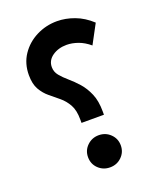

<svg xmlns="http://www.w3.org/2000/svg" viewBox="-128 -755 687 834"><g transform="rotate(-20 215.5 -338.0)"><path d="M41.5 -497.6Q41.5 -550.8 68.6 -591.1Q95.7 -631.3 140.1 -653.8Q184.6 -676.3 235.8 -676.3Q275.4 -676.3 316.2 -661.1Q356.9 -646 392.6 -612.8L345.2 -524.4Q319.8 -545.9 292.5 -555.7Q265.1 -565.4 240.2 -565.4Q201.7 -565.4 174.3 -546.4Q147 -527.3 147 -496.1Q147 -474.1 161.4 -456.5Q175.8 -439 197 -420.9Q218.3 -402.8 239.3 -379.2Q260.3 -355.5 274.7 -322Q289.1 -288.6 289.1 -240.2V-224.6H185.5V-240.2Q185.5 -283.2 170.9 -309.1Q156.2 -335 135 -352.5Q113.8 -370.1 92.3 -387.7Q70.8 -405.3 56.2 -430.7Q41.5 -456.1 41.5 -497.6ZM161.1 -74.7Q161.1 -106 183.3 -127.4Q205.6 -148.9 236.8 -148.9Q268.6 -148.9 290.5 -127.4Q312.5 -106 312.5 -74.7Q312.5 -43.5 290.5 -22Q268.6 -0.5 236.8 -0.5Q205.1 -0.5 183.1 -21.7Q161.1 -43 161.1 -74.7Z"/></g></svg>

Font: Vazirmatn FD Medium
Style: Regular
Weight: 500
Designer: Saber Rastikerdar
Foundry: Saber Rastikerdar
Version: Version 33.003